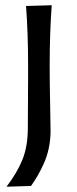

<svg xmlns="http://www.w3.org/2000/svg" viewBox="-20 -519 296 734"><path d="M98.6 191.9 4.9 194.8Q45.9 141.1 66.2 90.3Q86.4 39.6 86.4 -30.3L87.4 -219.2V-269Q87.4 -389.6 79.6 -496.1L177.7 -499Q169.9 -391.1 169.9 -269Q169.9 -202.1 171.6 -123.8Q173.3 -45.4 173.3 -19Q173.3 15.1 166.5 47.4Q159.7 79.6 147 107.2Q134.3 134.8 123.8 152.8Q113.3 170.9 98.6 191.9Z"/></svg>

Font: Commissioner Flair
Style: Regular
Weight: 400
Designer: Kostas Bartsokas
Foundry: Kostas Bartsokas
Version: Version 1.000